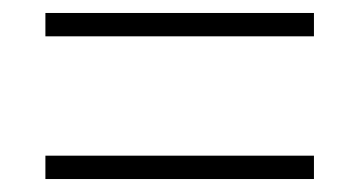

<svg xmlns="http://www.w3.org/2000/svg" viewBox="-20 -413 554 296"><path d="M50 -173H464V-137H50ZM50 -393H464V-357H50Z"/></svg>

Font: Moderustic
Style: Regular
Weight: 400
Designer: Tural Alisoy
Foundry: TAFT Foundry
Version: Version 2.120